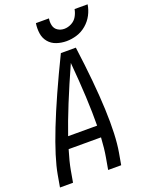

<svg xmlns="http://www.w3.org/2000/svg" viewBox="-176 -1034 862 1120"><g transform="rotate(-20 254.5 -474.5)"><path d="M-4 0 9 -74Q44 -273 269 -735H362Q424 -273 389 -74L376 0H295L308 -74Q317 -125 321 -193H120Q99 -124 90 -74L77 0ZM143 -265H323Q325 -425 304 -661Q198 -425 143 -265ZM325 -789Q293 -789 263.5 -799Q234 -809 215 -832Q196 -855 191.5 -886Q187 -917 192 -949H273Q269 -927 274 -905.5Q279 -884 297 -872.5Q315 -861 337 -861Q360 -861 382 -872.5Q404 -884 416 -905Q428 -926 432 -949H513Q508 -916 492 -885.5Q476 -855 449 -832Q422 -809 389.5 -799Q357 -789 325 -789Z"/></g></svg>

Font: Iosevka SS08
Style: Italic
Weight: 400
Italic angle: -10°
Monospace: yes
Designer: Belleve Invis
Foundry: Belleve Invis
Version: 2.1.0; ttfautohint (v1.8.2)